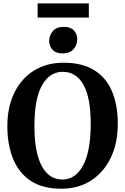

<svg xmlns="http://www.w3.org/2000/svg" viewBox="-20 -1132 758 1163"><path d="M354 11Q240 12 167.2 -35.8Q94.5 -83.5 59.5 -169.5Q24.5 -255.5 24.5 -367.5Q24.5 -484 67 -570.5Q109.5 -657 186.2 -704.8Q263 -752.5 366.5 -752Q479.5 -752 552 -706.2Q624.5 -660.5 659 -577.5Q693.5 -494.5 693.5 -382.5Q693.5 -266 651.5 -177.8Q609.5 -89.5 533.2 -39.5Q457 10.5 354 11ZM360 -697Q281 -697 234.8 -615.8Q188.5 -534.5 188.5 -368Q188.5 -210 232.5 -127.2Q276.5 -44.5 358 -44.5Q437 -44.5 483.2 -130Q529.5 -215.5 529.5 -382Q529.5 -540 485.5 -618.5Q441.5 -697 360 -697ZM358 -808.5Q318.5 -808.5 298.2 -830.8Q278 -853 278 -882.5Q278 -918 300.2 -943.8Q322.5 -969.5 367 -969.5H368Q407.5 -969.5 427.8 -947.2Q448 -925 448 -895Q448 -860 425.5 -834.2Q403 -808.5 359 -808.5ZM518 -1111.5V-1026H208V-1111.5Z"/></svg>

Font: Merriweather Text Regular
Style: Bold
Weight: 700
Designer: Eben Sorkin
Foundry: Eben Sorkin
Version: Version 2.100; ttfautohint (v1.7.19-72a1) -l 8 -r 50 -G 200 